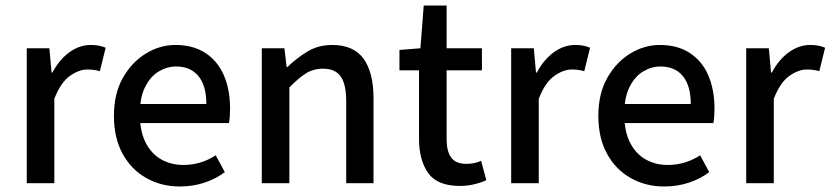

<svg xmlns="http://www.w3.org/2000/svg" viewBox="-20 -664 3011 696"><path d="M77 0V-489H159L167 -401H170Q195 -448 231.5 -474.5Q268 -501 309 -501Q326 -501 338.5 -498.5Q351 -496 363 -491L342 -406Q331 -409 321 -410.5Q311 -412 296 -412Q266 -412 233 -388.5Q200 -365 177 -306V0Z M631 12Q565 12 510.5 -18.5Q456 -49 424.5 -106.5Q393 -164 393 -244Q393 -324 425 -381Q457 -438 508 -469.5Q559 -501 616 -501Q680 -501 724.5 -472Q769 -443 791.5 -391Q814 -339 814 -270Q814 -255 813 -241Q812 -227 810 -218H468L467 -287H728Q728 -353 699.5 -388Q671 -423 618 -423Q586 -423 555.5 -405Q525 -387 505.5 -347.5Q486 -308 487 -245Q488 -184 509.5 -144Q531 -104 566.5 -85Q602 -66 644 -66Q677 -66 706.5 -75Q736 -84 762 -101L795 -40Q763 -16 721.5 -2Q680 12 631 12Z M929 0V-489H1011L1019 -421H1022Q1056 -454 1095 -477.5Q1134 -501 1184 -501Q1262 -501 1298 -451Q1334 -401 1334 -308V0H1235V-295Q1235 -359 1215 -387Q1195 -415 1151 -415Q1116 -415 1089 -398Q1062 -381 1029 -347V0Z M1647 10Q1565 10 1532 -37Q1499 -84 1499 -160V-409H1428V-483L1504 -489L1516 -644H1599V-489H1727V-409H1599V-159Q1599 -116 1615.5 -93Q1632 -70 1671 -70Q1684 -70 1697.5 -72.5Q1711 -75 1724 -81L1743 -11Q1724 -2 1699 4Q1674 10 1647 10Z M1833 0V-489H1915L1923 -401H1926Q1951 -448 1987.5 -474.5Q2024 -501 2065 -501Q2082 -501 2094.5 -498.5Q2107 -496 2119 -491L2098 -406Q2087 -409 2077 -410.5Q2067 -412 2052 -412Q2022 -412 1989 -388.5Q1956 -365 1933 -306V0Z M2387 12Q2321 12 2266.5 -18.5Q2212 -49 2180.5 -106.5Q2149 -164 2149 -244Q2149 -324 2181 -381Q2213 -438 2264 -469.5Q2315 -501 2372 -501Q2436 -501 2480.5 -472Q2525 -443 2547.5 -391Q2570 -339 2570 -270Q2570 -255 2569 -241Q2568 -227 2566 -218H2224L2223 -287H2484Q2484 -353 2455.5 -388Q2427 -423 2374 -423Q2342 -423 2311.5 -405Q2281 -387 2261.5 -347.5Q2242 -308 2243 -245Q2244 -184 2265.5 -144Q2287 -104 2322.5 -85Q2358 -66 2400 -66Q2433 -66 2462.5 -75Q2492 -84 2518 -101L2551 -40Q2519 -16 2477.5 -2Q2436 12 2387 12Z M2685 0V-489H2767L2775 -401H2778Q2803 -448 2839.5 -474.5Q2876 -501 2917 -501Q2934 -501 2946.5 -498.5Q2959 -496 2971 -491L2950 -406Q2939 -409 2929 -410.5Q2919 -412 2904 -412Q2874 -412 2841 -388.5Q2808 -365 2785 -306V0Z"/></svg>

Font: Mada Medium
Style: Regular
Weight: 500
Designer: Khaled Hosny
Version: Version 1.5